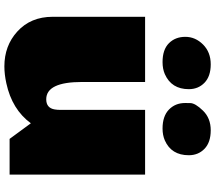

<svg xmlns="http://www.w3.org/2000/svg" viewBox="-72 -869 964 860"><g transform="rotate(90 410.0 -439.0)"><path d="M268.1 -900.9Q321.8 -900.9 350.6 -873Q379.4 -845.2 379.4 -802.7Q379.4 -725.1 312 -695.3Q288.6 -685.1 258.3 -685.1Q202.1 -685.1 173.6 -713.6Q145 -742.2 145 -787.1Q145 -832 179.4 -866.5Q213.9 -900.9 268.1 -900.9ZM563.5 -900.9Q617.7 -900.9 646.5 -873Q675.3 -845.2 675.3 -802.7Q675.3 -724.6 608.9 -695.3Q585.4 -685.1 555.7 -685.1Q500.5 -685.1 470.9 -713.6Q441.4 -742.2 441.4 -786.1Q441.4 -786.6 441.7 -809.1Q441.9 -831.5 475.6 -866.2Q509.3 -900.9 563.5 -900.9ZM347.2 -324.2Q347.2 -164.1 424.8 -164.1Q463.9 -164.1 470.2 -202.1Q472.2 -213.9 472.2 -228V-606.9H762.2V0H602.1L532.2 -95.2Q470.2 -10.7 353 14.6Q313 23.4 277.3 23.4Q185.1 23.4 121.6 -34.2Q55.2 -94.2 55.2 -192.9V-606.9H347.2Z"/></g></svg>

Font: Fz Rammetto One
Style: Regular
Weight: 400
Designer: Vernon Adams
Foundry: Vernon Adams
Version: Vit hóa bi c Thuy @ FontZin.Com